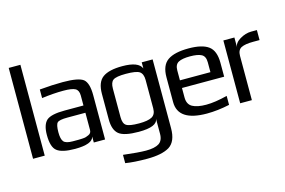

<svg xmlns="http://www.w3.org/2000/svg" viewBox="-111 -955 2121 1429"><g transform="rotate(-15 949.5 -240.0)"><path d="M132 0H42V-700H132Z M597 0H510V-46Q498 10 364 10Q263 10 225 -21Q187 -50 187 -144Q187 -224 223 -256Q259 -286 362 -286H507V-363Q507 -403 482 -417Q457 -431 390 -431Q315 -431 224 -419V-485Q323 -494 403 -494Q524 -494 561 -465Q597 -435 597 -342ZM275 -141Q275 -88 292 -68.5Q309 -49 361 -49H379Q400 -49 407 -49Q414 -49 434 -50Q454 -51 463 -54Q472 -57 484.5 -62.5Q497 -68 502 -77Q507 -86 507 -98V-230H368Q306 -230 290.5 -215Q275 -200 275 -141Z M662 -334Q662 -424 710 -459Q758 -494 861 -494Q986 -494 1009 -437V-484H1093V46Q1093 148 1035 185Q977 220 863 220Q762 220 696 209V145Q814 159 871 159Q937 159 970 138.5Q1003 118 1003 64V-52Q998 10 855 10Q742 10 702 -23Q662 -56 662 -137ZM1003 -131V-350Q1003 -397 977 -415Q951 -432 872 -432Q797 -432 774 -415Q751 -399 751 -350V-131Q751 -81 775 -66Q798 -50 874 -50Q941 -50 972 -67Q1003 -84 1003 -131Z M1372 -494Q1476 -494 1525 -458Q1574 -422 1574 -329V-222H1249V-149Q1249 -96 1286 -75.5Q1323 -55 1392 -55Q1460 -55 1555 -79V-10Q1463 10 1380 10Q1158 10 1158 -138V-329Q1158 -421 1210.5 -457.5Q1263 -494 1372 -494ZM1249 -357V-281H1484V-357Q1484 -403 1455.5 -418.5Q1427 -434 1367 -434Q1307 -434 1278 -418.5Q1249 -403 1249 -357Z M1723 -405Q1723 -441 1767 -467.5Q1811 -494 1855 -494H1899V-417H1849Q1788 -417 1758 -402Q1728 -387 1728 -341V0H1638V-484H1723Z"/></g></svg>

Font: Gamestation Display
Style: Regular
Weight: 400
Designer: Jonas Hecksher
Foundry: Jonas Hecksher, Playtypeª, e-types AS
Version: Version 1.003